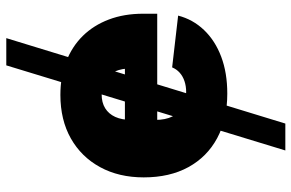

<svg xmlns="http://www.w3.org/2000/svg" viewBox="-186 -582 972 641"><g transform="rotate(-90 300.5 -262.0)"><path d="M118.2 204.1 402.3 -727.5H493.2L208 204.1ZM308.1 10.3Q222.2 10.3 159.4 -23.4Q96.7 -57.1 62.5 -119.6Q28.3 -182.1 28.3 -268.6Q28.3 -351.6 62.5 -414.3Q96.7 -477.1 158.4 -512Q220.2 -546.9 303.7 -546.9Q364.7 -546.9 414.8 -527.6Q464.8 -508.3 500.5 -472.2Q536.1 -436 555.4 -385Q574.7 -334 574.7 -270.5V-223.6H88.4V-331.5H483.4L392.1 -310.1Q392.1 -341.8 382.3 -363.8Q372.6 -385.7 353.5 -397.5Q334.5 -409.2 306.2 -409.2Q278.3 -409.2 259.3 -397.5Q240.2 -385.7 230.2 -363.8Q220.2 -341.8 220.2 -310.1V-230Q220.2 -195.8 231.7 -172.9Q243.2 -149.9 263.9 -138.4Q284.7 -127 313 -127Q333 -127 349.6 -132.6Q366.2 -138.2 377.9 -148.7Q389.6 -159.2 395.5 -173.8L568.4 -153.8Q555.7 -104.5 520.3 -67.4Q484.9 -30.3 431.2 -10Q377.4 10.3 308.1 10.3Z"/></g></svg>

Font: Inter 18pt Black
Style: Regular
Weight: 900
Designer: Rasmus Andersson
Foundry: rsms
Version: Version 4.001;git-66647c0bb